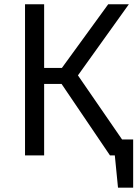

<svg xmlns="http://www.w3.org/2000/svg" viewBox="-20 -726 655 897"><path d="M267.7 -333.8H186.2V0H96.9V-706.2H186.2V-408.7H269.2L485.6 -706.2H582.1L344.1 -373.8L550.3 -74.4H602.1V150.8H531.3L516.4 0H493.8Z"/></svg>

Font: FiraCode Nerd Font Mono
Style: Regular
Weight: 400
Monospace: yes
Designer: Carrois Corporate, Edenspiekermann AG, Nikita Prokopov
Foundry: Carrois Corporate, Edenspiekermann AG, Nikita Prokopov
Version: Version 6.002;Nerd Fonts 3.4.0